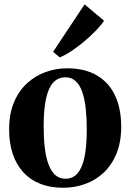

<svg xmlns="http://www.w3.org/2000/svg" viewBox="-20 -853 600 884"><path d="M22 -257Q22 -328.5 44 -381.2Q66 -434 104 -469Q142 -504 189.8 -521.2Q237.5 -538.5 289.5 -538.5Q370 -538.5 425.5 -506.2Q481 -474 509.5 -413.8Q538 -353.5 538 -270Q538 -198.5 516 -145.2Q494 -92 456.5 -57.2Q419 -22.5 371 -5.5Q323 11.5 271 11.5Q211.5 11.5 165.2 -6.8Q119 -25 87.2 -59.8Q55.5 -94.5 38.8 -144.2Q22 -194 22 -257ZM281.5 -30Q314.5 -30 336.2 -54.2Q358 -78.5 368.8 -128.5Q379.5 -178.5 379.5 -256Q379.5 -309 374.8 -353Q370 -397 358.8 -429.5Q347.5 -462 328.5 -479.5Q309.5 -497 281.5 -497Q247.5 -497 225.2 -473Q203 -449 192 -399Q181 -349 181 -270.5Q181 -217.5 186 -173.8Q191 -130 202.8 -97.8Q214.5 -65.5 233.8 -47.8Q253 -30 281.5 -30ZM254.5 -589 224.5 -614.5 369.5 -833 459 -757.5Q444 -735 419.2 -709.8Q394.5 -684.5 365.8 -660.5Q337 -636.5 308.2 -617.5Q279.5 -598.5 255.5 -589Z"/></svg>

Font: Merriweather 96pt
Style: Bold
Weight: 700
Version: Version 2.100